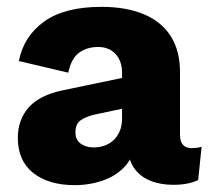

<svg xmlns="http://www.w3.org/2000/svg" viewBox="-20 -530 614 560"><path d="M336 -317Q336 -352 317 -372.5Q298 -393 266 -393Q234 -393 211 -376.5Q188 -360 179 -318L35 -352Q49 -424 108.5 -467Q168 -510 276 -510Q348 -510 399.5 -488.5Q451 -467 478 -424.5Q505 -382 505 -320V-137Q505 -98 539 -98Q547 -98 554.5 -99Q562 -100 568 -102L558 -5Q544 2 526 5.5Q508 9 485 9Q447 9 417 -3.5Q387 -16 370 -41.5Q353 -67 353 -106V-112L372 -119Q372 -76 346.5 -47Q321 -18 281.5 -4Q242 10 198 10Q122 10 77 -25.5Q32 -61 32 -128Q32 -181 64 -217Q96 -253 165 -267L352 -306L351 -216L257 -196Q230 -190 215 -179Q200 -168 200 -144Q200 -122 215.5 -111Q231 -100 252 -100Q269 -100 284 -105Q299 -110 310.5 -120.5Q322 -131 329 -147Q336 -163 336 -185Z"/></svg>

Font: Kantumruy Pro
Style: Bold
Weight: 700
Version: Version 1.002